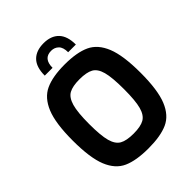

<svg xmlns="http://www.w3.org/2000/svg" viewBox="-259 -1074 1218 1218"><g transform="rotate(-45 349.5 -465.5)"><path d="M45 -369Q45 -524 78.5 -605.5Q112 -687 177 -717Q242 -747 350 -747Q459 -747 523.5 -717Q588 -687 621 -605.5Q654 -524 654 -369Q654 -214 621 -133Q588 -52 523.5 -23Q459 6 350 6Q241 6 176 -23Q111 -52 78 -133Q45 -214 45 -369ZM506 -369Q506 -475 492 -526.5Q478 -578 445.5 -596Q413 -614 350 -614Q288 -614 255.5 -596Q223 -578 208 -526Q193 -474 193 -369Q193 -266 207 -215Q221 -164 253.5 -145.5Q286 -127 350 -127Q413 -127 445.5 -145.5Q478 -164 492 -215.5Q506 -267 506 -369ZM490 -786H421Q421 -830 401 -849.5Q381 -869 351 -869Q281 -869 281 -786H211Q211 -863 247.5 -900Q284 -937 351 -937Q417 -937 453.5 -899.5Q490 -862 490 -786Z"/></g></svg>

Font: Exo
Style: Bold
Weight: 700
Designer: Natanael Gama
Foundry: Natanael Gama
Version: Version 1.500; ttfautohint (v1.6)